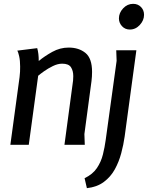

<svg xmlns="http://www.w3.org/2000/svg" viewBox="-20 -755 771 1001"><path d="M174 -504Q182 -477 182 -437Q212 -462 252.5 -484.5Q293 -507 338 -507Q391 -507 425.5 -479Q460 -451 460 -380Q460 -356 457 -332L420 -56L422 0H316L358 -313Q360 -324 361 -335.5Q362 -347 362 -358Q362 -386 350 -404.5Q338 -423 304 -423Q281 -423 255.5 -410.5Q230 -398 209 -383Q188 -368 179 -360L130 0H34L82 -353Q84 -367 84.5 -381Q85 -395 85 -408Q85 -439 80 -461.5Q75 -484 70 -491ZM731 -678Q731 -649 709 -625Q687 -601 657 -601Q632 -601 616 -618.5Q600 -636 600 -659Q600 -688 622 -711.5Q644 -735 674 -735Q699 -735 715 -718.5Q731 -702 731 -678ZM691 -493 630 -44Q624 -1 612 44Q600 89 578.5 128Q557 167 521.5 193.5Q486 220 433 226L421 174Q463 154 485 121.5Q507 89 516.5 50.5Q526 12 531 -25L588 -438L586 -493Z"/></svg>

Font: Rosario SemiBold
Style: Italic
Weight: 600
Italic angle: -8.05°
Designer: Hector Gatti
Foundry: Omnibus Type
Version: Version 1.101; ttfautohint (v1.8.1.43-b0c9)